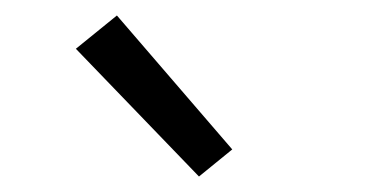

<svg xmlns="http://www.w3.org/2000/svg" viewBox="-20 -796 490 248"><path d="M237 -568 78 -733 131 -776 280 -603Z"/></svg>

Font: Iosevka Aile Custom Light
Style: Regular
Weight: 300
Designer: Belleve Invis
Foundry: Belleve Invis
Version: Version 17.0.2; ttfautohint (v1.8.3)